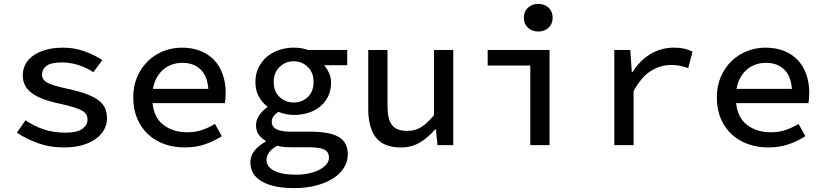

<svg xmlns="http://www.w3.org/2000/svg" viewBox="-20 -746 4240 987"><path d="M306 12Q236 12 174 -10.5Q112 -33 67 -64L111 -128Q154 -98 204.5 -81Q255 -64 319 -64Q376 -64 403 -83.5Q430 -103 430 -131Q430 -144 425 -155Q420 -166 404.5 -175.5Q389 -185 361 -194Q333 -203 287 -213Q190 -233 143.5 -267.5Q97 -302 97 -358Q97 -389 110.5 -415Q124 -441 150.5 -460Q177 -479 216 -490Q255 -501 306 -501Q364 -501 416.5 -481.5Q469 -462 506 -437L460 -375Q425 -398 383.5 -411.5Q342 -425 297 -425Q241 -425 218.5 -407Q196 -389 196 -363Q196 -334 227 -319Q258 -304 330 -289Q390 -276 428.5 -261Q467 -246 489.5 -228Q512 -210 521 -187.5Q530 -165 530 -137Q530 -106 515 -79Q500 -52 471.5 -31.5Q443 -11 401.5 0.5Q360 12 306 12Z M930 12Q874 12 826 -5Q778 -22 742 -55Q706 -88 685.5 -136Q665 -184 665 -245Q665 -305 686 -352.5Q707 -400 741.5 -433Q776 -466 821 -483.5Q866 -501 915 -501Q969 -501 1011 -484Q1053 -467 1081.5 -436.5Q1110 -406 1125 -363.5Q1140 -321 1140 -270Q1140 -254 1139 -240Q1138 -226 1136 -216H764Q772 -140 821.5 -103Q871 -66 943 -66Q984 -66 1018 -77.5Q1052 -89 1085 -109L1120 -46Q1082 -21 1034.5 -4.5Q987 12 930 12ZM918 -423Q890 -423 865 -414.5Q840 -406 820 -389Q800 -372 786 -347Q772 -322 766 -289H1051Q1046 -356 1010.5 -389.5Q975 -423 918 -423Z M1491 221Q1386 221 1326.5 187Q1267 153 1267 88Q1267 26 1346 -18V-22Q1326 -33 1311 -52.5Q1296 -72 1296 -103Q1296 -127 1311.5 -151.5Q1327 -176 1354 -195V-199Q1328 -218 1310.5 -249.5Q1293 -281 1293 -325Q1293 -366 1309 -398.5Q1325 -431 1352 -454Q1379 -477 1414.5 -489Q1450 -501 1490 -501Q1531 -501 1564 -489H1765V-411H1646Q1660 -395 1671 -371.5Q1682 -348 1682 -322Q1682 -282 1667 -251Q1652 -220 1626 -198.5Q1600 -177 1565 -166Q1530 -155 1490 -155Q1472 -155 1451.5 -159Q1431 -163 1411 -171Q1377 -149 1377 -120Q1377 -69 1474 -69H1578Q1674 -69 1721 -42Q1768 -15 1768 48Q1768 84 1748.5 115.5Q1729 147 1693 170.5Q1657 194 1605.5 207.5Q1554 221 1491 221ZM1490 -219Q1532 -219 1562 -247Q1592 -275 1592 -325Q1592 -373 1562 -402Q1532 -431 1490 -431Q1448 -431 1417.5 -402Q1387 -373 1387 -325Q1387 -275 1417.5 -247Q1448 -219 1490 -219ZM1501 152Q1540 152 1571.5 144.5Q1603 137 1625 125Q1647 113 1659 97.5Q1671 82 1671 65Q1671 33 1645 22Q1619 11 1567 11H1480Q1457 11 1439 9.5Q1421 8 1406 3Q1375 20 1362.5 38.5Q1350 57 1350 76Q1350 111 1389 131.5Q1428 152 1501 152Z M2040 12Q1953 12 1913 -38.5Q1873 -89 1873 -186V-489H1972V-199Q1972 -134 1995 -103.5Q2018 -73 2074 -73Q2112 -73 2143.5 -91.5Q2175 -110 2211 -154V-489H2310V0H2229L2221 -81H2217Q2181 -39 2138.5 -13.5Q2096 12 2040 12Z M2706 0V-409H2487V-489H2805V0ZM2747 -584Q2715 -584 2694 -603.5Q2673 -623 2673 -655Q2673 -687 2694 -706.5Q2715 -726 2747 -726Q2779 -726 2800 -706.5Q2821 -687 2821 -655Q2821 -623 2800 -603.5Q2779 -584 2747 -584Z M3138 0V-489H3220L3228 -375H3231Q3269 -435 3323.5 -468Q3378 -501 3444 -501Q3473 -501 3495 -496.5Q3517 -492 3540 -481L3518 -396Q3493 -404 3475 -408Q3457 -412 3429 -412Q3376 -412 3327 -382Q3278 -352 3237 -278V0Z M3930 12Q3874 12 3826 -5Q3778 -22 3742 -55Q3706 -88 3685.5 -136Q3665 -184 3665 -245Q3665 -305 3686 -352.5Q3707 -400 3741.5 -433Q3776 -466 3821 -483.5Q3866 -501 3915 -501Q3969 -501 4011 -484Q4053 -467 4081.5 -436.5Q4110 -406 4125 -363.5Q4140 -321 4140 -270Q4140 -254 4139 -240Q4138 -226 4136 -216H3764Q3772 -140 3821.5 -103Q3871 -66 3943 -66Q3984 -66 4018 -77.5Q4052 -89 4085 -109L4120 -46Q4082 -21 4034.5 -4.5Q3987 12 3930 12ZM3918 -423Q3890 -423 3865 -414.5Q3840 -406 3820 -389Q3800 -372 3786 -347Q3772 -322 3766 -289H4051Q4046 -356 4010.5 -389.5Q3975 -423 3918 -423Z"/></svg>

Font: SauceCodePro Nerd Font Mono
Style: Regular
Weight: 500
Monospace: yes
Designer: Paul D. Hunt, Teo Tuominen
Foundry: Adobe Systems Incorporated
Version: Version 2.030;PS 1.000;hotconv 16.6.51;makeotf.lib2.5.65220;